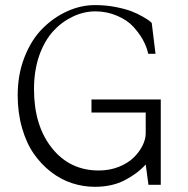

<svg xmlns="http://www.w3.org/2000/svg" viewBox="-20 -719 733 747"><path d="M335.9 -281.2V-332H605.5V0H557.6L546.9 -79.1Q514.2 -43 464.8 -17.6Q415.5 7.8 349.6 7.8Q303.7 7.8 260.3 -6.3Q216.8 -20.5 178.5 -50Q140.1 -79.6 111.3 -121.1Q82.5 -162.6 65.7 -221.4Q48.8 -280.3 48.8 -348.6Q48.8 -428.7 75.2 -496.3Q101.6 -564 144.8 -607.4Q188 -650.9 241.2 -675Q294.4 -699.2 349.6 -699.2Q391.6 -699.2 429.9 -691.7Q468.3 -684.1 491.7 -675Q515.1 -666 535.6 -654.1Q556.2 -642.1 561.8 -637.5Q567.4 -632.8 570.3 -629.9L585 -509.8H556.6Q550.8 -537.6 535.2 -565.4Q521.5 -589.8 498.5 -615.2Q475.6 -640.6 435.5 -657.7Q395.5 -674.8 350.6 -674.8Q306.2 -674.8 263.2 -654.3Q219.2 -633.3 186.5 -597.2Q152.3 -559.1 132.3 -502Q112.3 -443.4 112.3 -372.1Q112.3 -230.5 181.9 -143.1Q251.5 -55.7 364.3 -55.7Q406.2 -55.7 441.9 -69.8Q477.5 -84 499.8 -105.7Q522 -127.4 534.4 -152.3Q546.9 -177.2 546.9 -200.2V-281.2Z"/></svg>

Font: Buda
Style: light
Weight: 400
Version: Version 1.002